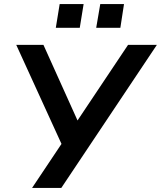

<svg xmlns="http://www.w3.org/2000/svg" viewBox="-20 -926 793 946"><path d="M138 0 295 -235 293 -195 60 -705H194L368 -319H353L611 -705H753L282 0ZM454 -789 474 -906H591L573 -789ZM255 -789 274 -906H392L373 -789Z"/></svg>

Font: Nunito Sans 10pt
Style: Bold Italic
Weight: 700
Italic angle: -9°
Designer: Vernon Adams
Foundry: Vernon Adams
Version: Version 3.101;gftools[0.9.27]